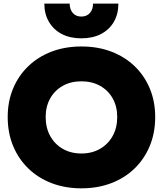

<svg xmlns="http://www.w3.org/2000/svg" viewBox="-20 -1038 910 1072"><path d="M434.5 13.5Q343.5 13.5 268 -15.5Q192.5 -44.5 137.8 -97.8Q83 -151 53 -223.8Q23 -296.5 23 -384.5Q23 -471.5 53 -543.5Q83 -615.5 137.8 -668.2Q192.5 -721 268 -749.8Q343.5 -778.5 435 -778.5Q526 -778.5 601.5 -749.8Q677 -721 731.8 -668.2Q786.5 -615.5 816.5 -543.5Q846.5 -471.5 846.5 -384.5Q846.5 -296.5 816.5 -223.8Q786.5 -151 731.8 -97.8Q677 -44.5 601.5 -15.5Q526 13.5 434.5 13.5ZM434.5 -181Q493.5 -181 538.5 -207Q583.5 -233 609 -278.8Q634.5 -324.5 634.5 -384.5Q634.5 -443.5 609.2 -488.5Q584 -533.5 538.8 -558.8Q493.5 -584 434.5 -584Q375.5 -584 330.5 -558.8Q285.5 -533.5 260.2 -488.5Q235 -443.5 235 -384.5Q235 -324.5 260.2 -278.8Q285.5 -233 330.5 -207Q375.5 -181 434.5 -181ZM641 -1018Q641 -960 615.8 -916.2Q590.5 -872.5 544.2 -848.2Q498 -824 434 -824Q370.5 -824 324.2 -848.5Q278 -873 252.8 -916.8Q227.5 -960.5 227.5 -1018H369Q369 -985.5 386.5 -965.5Q404 -945.5 434 -945.5Q464.5 -945.5 482 -965.5Q499.5 -985.5 499.5 -1018Z"/></svg>

Font: Hepta Slab ExtraLight ExtraBold
Style: Regular
Weight: 800
Version: Version 1.102